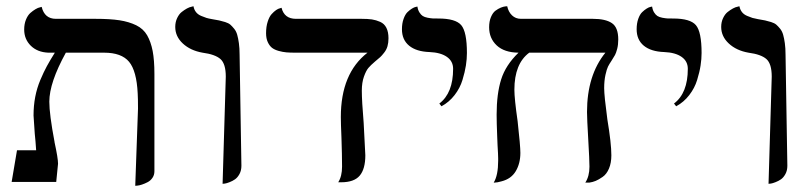

<svg xmlns="http://www.w3.org/2000/svg" viewBox="-20 -580 2580 612"><path d="M411.1 12.2 419.9 -233.9Q419.9 -267.1 418.9 -282.2Q415.5 -354 391.4 -383.1Q367.2 -412.1 312 -412.1H189.9Q137.2 -316.4 137.2 -255.9Q137.2 -215.8 153.8 -127.9V-127Q165 -75.7 165 -58.1Q164.1 -47.9 161.9 -27.1Q159.7 -6.3 159.2 0H17.1L34.2 -101.1H95.2Q93.3 -131.3 90.8 -153.8Q86.9 -205.6 86.9 -211.9Q86.9 -243.2 92.3 -271.2Q97.7 -299.3 108.6 -325.2Q119.6 -351.1 129.4 -369.1Q139.2 -387.2 154.8 -412.1H133.8Q99.1 -413.6 78.1 -434.3Q57.1 -455.1 57.1 -485.8Q57.1 -503.4 62.7 -517.3Q68.4 -531.2 76.7 -538.6Q85 -545.9 93.3 -550.8Q101.6 -555.7 107.4 -556.6L112.8 -558.1Q122.1 -520 158.2 -520H284.2Q330.6 -520 360.8 -515.4Q391.1 -510.7 414.1 -499.5Q437 -488.3 449 -467.5Q460.9 -446.8 466.6 -417.5Q472.2 -388.2 472.2 -344.2V-34.2Q472.2 -22 465.8 -12.9Q459.5 -3.9 450.4 0.7Q441.4 5.4 432.6 8.3Q423.8 11.2 417.5 11.7Z M689.5 5.9 699.7 -335.9Q699.7 -376.5 682.9 -391.6Q666 -406.7 625.5 -412.1Q586.9 -418.9 562.7 -441.4Q538.6 -463.9 538.6 -494.1Q538.6 -509.8 544.7 -522.5Q550.8 -535.2 559.1 -541.7Q567.4 -548.3 575.9 -553Q584.5 -557.6 590.8 -558.6L596.7 -560.1Q598.6 -549.3 604.7 -541.5Q610.8 -533.7 621.3 -529.3Q631.8 -524.9 638.2 -522.9Q644.5 -521 655.8 -519Q670.4 -516.6 678.5 -514.9Q686.5 -513.2 697.5 -509.8Q708.5 -506.3 714.1 -501.5Q719.7 -496.6 726.3 -488.5Q732.9 -480.5 736.1 -469.2Q739.3 -458 741.5 -442.1Q743.7 -426.3 743.7 -405.8Q744.1 -370.6 746.6 -227.8Q749 -85 749.5 -51.8Q749.5 -36.6 743.4 -25.4Q737.3 -14.2 729.2 -8.5Q721.2 -2.9 711.7 0.7Q702.1 4.4 697 5.1Q691.9 5.9 689.5 5.9Z M1133.3 -291Q1133.3 -258.3 1139.2 -188Q1144.5 -93.8 1144.5 -85Q1144.5 -41.5 1126.7 -20.3Q1108.9 1 1067.4 1H1058.1Q1070.3 -18.1 1070.3 -48.8Q1070.3 -85.4 1068.4 -141.1Q1066.4 -187 1066.4 -207Q1066.4 -346.2 1151.4 -412.1H920.4Q904.3 -412.1 892.8 -413.1Q881.3 -414.1 868.2 -417.7Q855 -421.4 846.9 -427.7Q838.9 -434.1 833.5 -445.8Q828.1 -457.5 828.1 -474.1Q828.1 -495.1 833.3 -511Q838.4 -526.9 845.7 -534.9Q853 -543 860.1 -547.9Q867.2 -552.7 872.6 -553.7L877.4 -555.2Q886.2 -520 923.3 -520H1132.3Q1152.3 -520 1165.5 -518.1Q1178.7 -516.1 1191.9 -510.3Q1205.1 -504.4 1211.7 -491.2Q1218.3 -478 1218.3 -458Q1218.3 -443.8 1215.1 -432.6Q1211.9 -421.4 1204.3 -411.9Q1196.8 -402.3 1191.9 -397.9Q1187 -393.6 1175.3 -383.8Q1161.6 -372.1 1154.3 -363.5Q1147 -355 1140.1 -335.9Q1133.3 -316.9 1133.3 -291Z M1387.2 -241.2 1380.4 -250Q1424.3 -283.2 1424.3 -360.8Q1424.3 -384.8 1404.5 -398.7Q1384.8 -412.6 1349.1 -414.1Q1307.1 -415.5 1284.2 -434.3Q1261.2 -453.1 1261.2 -486.8Q1261.2 -505.4 1266.4 -519.8Q1271.5 -534.2 1278.8 -541.3Q1286.1 -548.3 1293.2 -552.7Q1300.3 -557.1 1305.7 -558.1L1310.5 -559.1Q1312 -548.3 1316.9 -540.5Q1321.8 -532.7 1327.4 -529.1Q1333 -525.4 1343.3 -523.4Q1353.5 -521.5 1359.6 -521.2Q1365.7 -521 1377.4 -521Q1432.1 -521 1450.2 -499.8Q1468.3 -478.5 1468.3 -411.1Q1468.3 -392.1 1465.1 -371.3Q1461.9 -350.6 1454.1 -325Q1446.3 -299.3 1429 -276.9Q1411.6 -254.4 1387.2 -241.2Z M1916 -199.2Q1928.7 -123 1928.7 -85Q1928.7 -60.5 1921.1 -42.7Q1913.6 -24.9 1900.9 -16.1Q1888.2 -7.3 1878.7 -3.4Q1869.1 0.5 1858.9 2H1845.7Q1858.9 -18.1 1858.9 -48.8Q1858.9 -69.8 1855 -136.2Q1851.1 -202.6 1851.1 -223.1Q1851.1 -339.8 1909.7 -412.1H1667Q1619.6 -377 1619.6 -293.9Q1619.6 -265.6 1629.9 -193.8Q1638.7 -114.7 1638.7 -92.8Q1638.7 -59.1 1624 -34.4Q1609.4 -9.8 1578.6 -2Q1572.3 0 1566.2 1Q1560.1 2 1556.6 2H1553.7Q1567.9 -21 1567.9 -67.9V-75.2Q1567.9 -85.9 1565.9 -118.2Q1565.9 -122.6 1565.4 -130.9Q1564.9 -139.2 1564.9 -143.1Q1563 -189 1563 -214.8Q1563 -280.8 1577.4 -326.7Q1591.8 -372.6 1632.8 -412.1Q1587.4 -412.6 1563.2 -435.3Q1539.1 -458 1539.1 -493.2Q1539.1 -511.7 1544.9 -525.6Q1550.8 -539.6 1559.3 -545.9Q1567.9 -552.2 1576.4 -555.7Q1585 -559.1 1590.8 -559.6L1596.7 -560.1Q1600.6 -542 1612.1 -531Q1623.5 -520 1640.6 -520H1869.6Q1910.2 -520 1930.4 -506.3Q1950.7 -492.7 1950.7 -454.1Q1950.7 -437.5 1947.3 -424.3Q1943.8 -411.1 1940.4 -404.8Q1937 -398.4 1929.7 -387.2Q1921.9 -375.5 1918 -367.7Q1914.1 -359.9 1909.9 -341.3Q1905.8 -322.8 1905.8 -298.8Q1905.8 -274.9 1916 -199.2Z M2135.3 -241.2 2128.4 -250Q2172.4 -283.2 2172.4 -360.8Q2172.4 -384.8 2152.6 -398.7Q2132.8 -412.6 2097.2 -414.1Q2055.2 -415.5 2032.2 -434.3Q2009.3 -453.1 2009.3 -486.8Q2009.3 -505.4 2014.4 -519.8Q2019.5 -534.2 2026.9 -541.3Q2034.2 -548.3 2041.3 -552.7Q2048.3 -557.1 2053.7 -558.1L2058.6 -559.1Q2060.1 -548.3 2064.9 -540.5Q2069.8 -532.7 2075.4 -529.1Q2081.1 -525.4 2091.3 -523.4Q2101.6 -521.5 2107.7 -521.2Q2113.8 -521 2125.5 -521Q2180.2 -521 2198.2 -499.8Q2216.3 -478.5 2216.3 -411.1Q2216.3 -392.1 2213.1 -371.3Q2210 -350.6 2202.1 -325Q2194.3 -299.3 2177 -276.9Q2159.7 -254.4 2135.3 -241.2Z M2429.7 5.9 2439.9 -335.9Q2439.9 -376.5 2423.1 -391.6Q2406.2 -406.7 2365.7 -412.1Q2327.1 -418.9 2303 -441.4Q2278.8 -463.9 2278.8 -494.1Q2278.8 -509.8 2284.9 -522.5Q2291 -535.2 2299.3 -541.7Q2307.6 -548.3 2316.2 -553Q2324.7 -557.6 2331.1 -558.6L2336.9 -560.1Q2338.9 -549.3 2345 -541.5Q2351.1 -533.7 2361.6 -529.3Q2372.1 -524.9 2378.4 -522.9Q2384.8 -521 2396 -519Q2410.6 -516.6 2418.7 -514.9Q2426.8 -513.2 2437.7 -509.8Q2448.7 -506.3 2454.3 -501.5Q2460 -496.6 2466.6 -488.5Q2473.1 -480.5 2476.3 -469.2Q2479.5 -458 2481.7 -442.1Q2483.9 -426.3 2483.9 -405.8Q2484.4 -370.6 2486.8 -227.8Q2489.3 -85 2489.7 -51.8Q2489.7 -36.6 2483.6 -25.4Q2477.5 -14.2 2469.5 -8.5Q2461.4 -2.9 2451.9 0.7Q2442.4 4.4 2437.3 5.1Q2432.1 5.9 2429.7 5.9Z"/></svg>

Font: Common Serif News
Style: Regular
Weight: 450
Designer: Philipp H. Poll, Khaled Hosny
Foundry: Stefan Peev, Context Ltd.
Version: Version 1.026